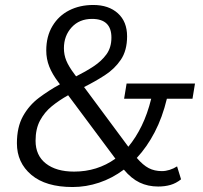

<svg xmlns="http://www.w3.org/2000/svg" viewBox="-20 -744 818 772"><path d="M272 8Q164 8 106 -41Q48 -90 48 -168Q48 -233 72.5 -277Q97 -321 137 -351Q177 -381 221 -405L215 -413Q190 -446 178 -476.5Q166 -507 166 -541Q166 -598 191 -639.5Q216 -681 258.5 -702.5Q301 -724 355 -724Q417 -724 454 -690.5Q491 -657 491 -598Q491 -541 466 -504Q441 -467 401.5 -441.5Q362 -416 318 -394L496 -154Q526 -190 549.5 -238Q573 -286 588 -347H479L489 -408H764L754 -347H651Q633 -272 602 -212.5Q571 -153 530 -109Q555 -80 578 -68Q601 -56 631 -56Q646 -56 662 -61Q678 -66 692 -75L708 -23Q688 -7 665.5 -0.5Q643 6 616 6Q575 6 541.5 -10Q508 -26 478 -62Q431 -27 378.5 -9.5Q326 8 272 8ZM280 -445 286 -437Q324 -456 356 -477Q388 -498 408 -525.5Q428 -553 428 -593Q428 -668 350 -668Q299 -668 268 -634Q237 -600 237 -550Q237 -524 246.5 -500.5Q256 -477 280 -445ZM123 -178Q123 -119 164.5 -86.5Q206 -54 278 -54Q371 -54 444 -106L254 -361Q218 -341 188.5 -317Q159 -293 141 -259.5Q123 -226 123 -178Z"/></svg>

Font: Livvic
Style: Italic
Weight: 400
Italic angle: -10°
Designer: Jacques Le Bailly, Baron von Fonthausen
Version: Version 1.001; ttfautohint (v1.8.2)